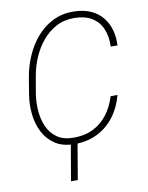

<svg xmlns="http://www.w3.org/2000/svg" viewBox="-99 -792 828 1073"><g transform="rotate(-10 314.5 -255.0)"><path d="M516.1 -218.8 555.2 -219.2Q537.1 -150.4 497.8 -98.6Q458.5 -46.9 400.9 -18.3Q343.3 10.3 270.5 9.8Q205.1 9.3 162.1 -19Q119.1 -47.4 95.5 -93.3Q71.8 -139.2 65.7 -194.8Q59.6 -250.5 68.4 -305.7L85 -405.3Q95.2 -464.4 119.6 -520.5Q144 -576.7 182.6 -622.1Q221.2 -667.5 273.7 -694.3Q326.2 -721.2 391.6 -720.7Q461.9 -720.2 510 -691.7Q558.1 -663.1 582 -611.8Q606 -560.5 603.5 -491.7H564.9Q566.9 -549.8 548.3 -593Q529.8 -636.2 490.5 -660.2Q451.2 -684.1 391.6 -684.6Q334 -685.1 288.6 -660.9Q243.2 -636.7 209.7 -596.4Q176.3 -556.2 154.8 -506.6Q133.3 -457 124.5 -406.2L106.9 -305.7Q99.6 -259.3 103 -210.4Q106.4 -161.6 124.3 -120.1Q142.1 -78.6 178 -52.7Q213.9 -26.9 271 -26.4Q335 -25.9 383.3 -49.6Q431.6 -73.2 464.8 -116.7Q498 -160.2 516.1 -218.8ZM292 -13.2 253.9 210.9H215.3L253.9 -13.2Z"/></g></svg>

Font: Roboto ExtraLight
Style: Italic
Weight: 250
Designer: Christian Robertson
Foundry: Google
Version: Version 3.009; 2024